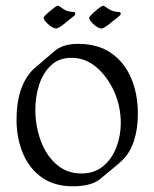

<svg xmlns="http://www.w3.org/2000/svg" viewBox="-20 -643 542 674"><path d="M236 11Q171 11 127 -20Q83 -51 60.5 -104.5Q38 -158 38 -223Q38 -340 96 -399Q101 -403 120 -419.5Q139 -436 173 -465Q202 -489 254 -489Q324 -489 370.5 -456.5Q417 -424 440.5 -368.5Q464 -313 464 -243Q464 -190 450 -148Q436 -106 410 -81Q400 -71 381 -55.5Q362 -40 338 -20Q306 11 236 11ZM266 -34Q311 -34 342 -59.5Q373 -85 388.5 -126Q404 -167 404 -211Q404 -269 381 -321Q358 -373 319 -406.5Q280 -440 231 -440Q187 -440 159 -413.5Q131 -387 117.5 -345.5Q104 -304 104 -258Q104 -202 122.5 -150.5Q141 -99 177.5 -66.5Q214 -34 266 -34ZM336 -543Q325 -543 308 -558Q293 -573 293 -580Q293 -586 318 -607Q337 -623 343 -623Q345 -623 352 -618Q357 -614 361 -611.5Q365 -609 369 -607Q383 -601 398 -601Q402 -601 404 -596V-595Q404 -592 401 -589Q399 -587 392.5 -581.5Q386 -576 375 -568Q346 -543 336 -543ZM177 -543Q166 -543 149 -558Q133 -573 133 -580Q133 -586 159 -607Q178 -623 183 -623Q186 -623 193 -618Q201 -612 210 -607Q224 -601 239 -601Q244 -601 244 -596V-595Q244 -593 242 -589L216 -568Q187 -543 177 -543Z"/></svg>

Font: Gideon Roman
Style: Regular
Weight: 400
Designer: Robert E. Leuschke
Foundry: Robert E. Leuschke
Version: Version 2.010